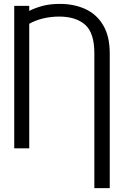

<svg xmlns="http://www.w3.org/2000/svg" viewBox="-20 -759 633 985"><path d="M418 -631Q370 -674 283 -674Q242 -674 199 -664Q160 -654 130 -637V2H53V-729H130V-703Q156 -717 199 -729Q238 -739 288 -739Q359 -739 417 -713Q476 -686 509 -630Q543 -574 543 -485V206H464V-486Q464 -589 418 -631Z"/></svg>

Font: Sinter Normal
Style: Regular
Weight: 350
Foundry: Adobe & rsms
Version: Version 1.000